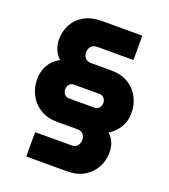

<svg xmlns="http://www.w3.org/2000/svg" viewBox="-153 -809 943 1074"><g transform="rotate(20 318.5 -271.5)"><path d="M129 157V12H345Q368 12 380 -2.5Q392 -17 392 -38Q392 -58 380 -71Q368 -84 345 -84H226Q166 -84 124 -110Q82 -136 60 -178.5Q38 -221 38 -272Q38 -316 58 -353Q78 -390 122 -415Q99 -435 88 -464Q77 -493 77 -521Q77 -572 99.5 -612.5Q122 -653 164.5 -676.5Q207 -700 266 -700H508V-555H292Q269 -555 256.5 -541Q244 -527 244 -504Q244 -485 256.5 -471.5Q269 -458 292 -458H411Q471 -458 513 -432.5Q555 -407 577 -365Q599 -323 599 -272Q599 -180 516 -126Q559 -89 559 -22Q559 25 537 66Q515 107 473 132Q431 157 371 157ZM242 -230H394Q410 -230 421 -242Q432 -254 432 -272Q432 -289 421 -300.5Q410 -312 394 -312H242Q226 -312 215.5 -300.5Q205 -289 205 -272Q205 -254 215.5 -242Q226 -230 242 -230Z"/></g></svg>

Font: MuseoModerno Black
Style: Regular
Weight: 900
Designer: Pablo Cosgaya, Héctor Gatti, Marcela Romero, and the Authors of The MuseoModerno Project.
Foundry: Omnibus-Type Team
Version: Version 1.001